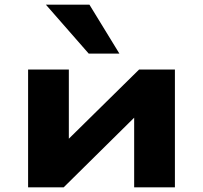

<svg xmlns="http://www.w3.org/2000/svg" viewBox="-20 -800 867 820"><path d="M100 0V-503H274V-181H247L574 -503H727V0H553V-324H580L252 0ZM359 -571 176 -780H362L490 -571Z"/></svg>

Font: Nunito Sans 7pt Expanded ExtraBold
Style: Regular
Weight: 800
Width: 7
Designer: Vernon Adams
Foundry: Vernon Adams
Version: Version 3.101;gftools[0.9.27]